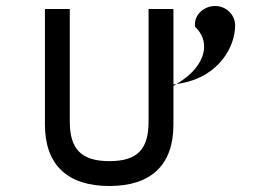

<svg xmlns="http://www.w3.org/2000/svg" viewBox="-20 -610 934 641"><path d="M476 -204C476 -113 440 -72 345 -72C250 -72 213 -114 213 -204V-580H130V-194C130 -60 205 11 345 11C485 11 559 -60 559 -194V-328L585 -332C711 -355 765 -454 765 -525C765 -561 735 -590 698 -590C662 -590 628 -562 631 -524V-522L632 -520C679 -474 666 -414 620 -368C609 -357 595 -346 581 -337L559 -323V-580H476Z"/></svg>

Font: Charger Monospace
Style: Regular
Weight: 400
Designer: Jasper
Foundry: Cannot Into Space Fonts
Version: Version 0.980